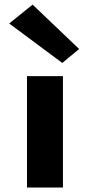

<svg xmlns="http://www.w3.org/2000/svg" viewBox="-20 -834 400 854"><path d="M100 0V-495.5H260V0ZM257 -554 21 -729.5 125 -813.5 332 -616Z"/></svg>

Font: Karla ExtraBold
Style: Regular
Weight: 800
Designer: Jonathan Pinhorn
Version: Version 2.001